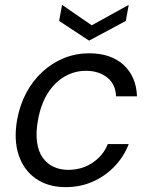

<svg xmlns="http://www.w3.org/2000/svg" viewBox="-20 -757 617 789"><path d="M250 12Q178 12 128 -22.5Q78 -57 57 -119Q36 -181 50 -263Q61 -325 88 -375.5Q115 -426 155 -462.5Q195 -499 243.5 -518.5Q292 -538 346 -538Q436 -538 488 -490Q540 -442 543 -361H457Q455 -411 420.5 -438.5Q386 -466 333 -466Q287 -466 246.5 -443Q206 -420 177 -375Q148 -330 136 -263Q127 -213 132 -174.5Q137 -136 154.5 -110.5Q172 -85 199 -72Q226 -59 261 -59Q297 -59 328.5 -71.5Q360 -84 385 -108Q410 -132 423 -165H509Q489 -113 450.5 -73Q412 -33 361 -10.5Q310 12 250 12ZM509 -737 497 -671 346 -590 223 -671 235 -737 357 -653Z"/></svg>

Font: DM Sans 9pt
Style: Italic
Weight: 400
Italic angle: -10°
Designer: Colophon Foundry, Jonny Pinhorn
Foundry: Colophon Foundry
Version: Version 4.004